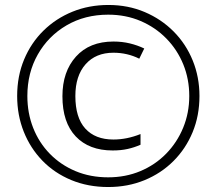

<svg xmlns="http://www.w3.org/2000/svg" viewBox="-20 -809 871 772"><path d="M415 -57Q334 -57 266.5 -85Q199 -113 150.5 -163Q102 -213 75.5 -279.5Q49 -346 49 -423Q49 -503 77 -570Q105 -637 155 -686Q205 -735 271.5 -762Q338 -789 416 -789Q495 -789 562 -760.5Q629 -732 678.5 -682Q728 -632 755 -565.5Q782 -499 782 -423Q782 -344 754.5 -277.5Q727 -211 677.5 -161.5Q628 -112 561 -84.5Q494 -57 415 -57ZM415 -96Q485 -96 544.5 -121Q604 -146 648 -191Q692 -236 716.5 -295.5Q741 -355 741 -423Q741 -491 717 -550Q693 -609 649 -654Q605 -699 545.5 -724.5Q486 -750 415 -750Q321 -750 247.5 -707Q174 -664 132 -590Q90 -516 90 -423Q90 -354 113.5 -294.5Q137 -235 180.5 -190.5Q224 -146 283.5 -121Q343 -96 415 -96ZM433 -204Q338 -204 284.5 -260.5Q231 -317 231 -422Q231 -521 285.5 -581.5Q340 -642 436 -642Q471 -642 502 -634.5Q533 -627 560 -614L540 -573Q516 -585 490 -591Q464 -597 436 -597Q365 -597 324 -550.5Q283 -504 283 -423Q283 -336 323 -292Q363 -248 436 -248Q490 -248 545 -270V-227Q520 -216 493 -210Q466 -204 433 -204Z"/></svg>

Font: Noto Sans Malayalam UI SemiCondensed Light
Style: Regular
Weight: 300
Width: 4
Designer: Jelle Bosma - Monotype Design Team
Foundry: Monotype Imaging Inc.
Version: Version 2.104; ttfautohint (v1.8.4.7-5d5b)